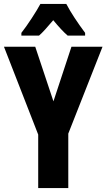

<svg xmlns="http://www.w3.org/2000/svg" viewBox="-20 -950 538 970"><path d="M315 -930H184C165 -894 117 -820 88 -784V-770H177C196 -786 220 -814 249 -848C277 -814 301 -788 322 -770H410V-784C372 -835 338 -886 315 -930ZM250 -438 158 -714H0L173 -270V0H325V-275L498 -714H341Z"/></svg>

Font: Noto Sans Arabic UI XCn XBd
Style: Regular
Weight: 800
Width: 2
Designer: Monotype Design Team, Nadine Chahine and Nizar Qandah
Foundry: Monotype Imaging Inc.
Version: Version 2.010